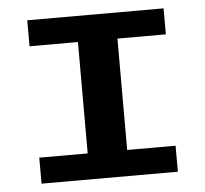

<svg xmlns="http://www.w3.org/2000/svg" viewBox="-44 -597 689 644"><g transform="rotate(-5 300.0 -275.0)"><path d="M70.5 -87.5H233.5V-462.5H70.5V-550H529.5V-462.5H366.5V-87.5H529.5V0H70.5Z"/></g></svg>

Font: JuliaMono ExtraBold
Style: Regular
Weight: 800
Monospace: yes
Designer: cormullion
Foundry: corm
Version: Version 0.055; ttfautohint (v1.8.4)